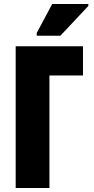

<svg xmlns="http://www.w3.org/2000/svg" viewBox="-20 -947 475 967"><path d="M59 0V-714H398V-567H229V0ZM165 -767V-781L243 -927H425V-917L284 -767Z"/></svg>

Font: Noto Sans ExtraCondensed Black
Style: Regular
Weight: 900
Width: 2
Designer: Monotype Design Team
Foundry: Monotype Imaging Inc.
Version: Version 2.013; ttfautohint (v1.8.4.7-5d5b)